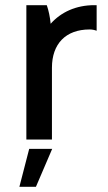

<svg xmlns="http://www.w3.org/2000/svg" viewBox="-20 -540 419 743"><path d="M82 0H181V-278C181 -370 234 -426 327 -426C337 -426 346 -424 354 -421V-520H345C274 -520 216 -493 176 -448C174 -472 168 -501 161 -520H82ZM55 183H119L182 36H93Z"/></svg>

Font: Fixel Display Medium
Style: Regular
Weight: 500
Designer: AlfaBravo + MacPaw
Foundry: Kyrylo Tkachov, Marchela Mozhyna, Serhii Makarenko, Maria Weinstein, Zakhar Kryvoshyya
Version: Version 1.211